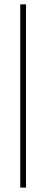

<svg xmlns="http://www.w3.org/2000/svg" viewBox="-20 -731 238 883"><path d="M73.2 131.8V-710.9H99.6V131.8Z"/></svg>

Font: Roboto Slab Thin
Style: Regular
Weight: 100
Designer: Google
Version: Version 2.000; ttfautohint (v1.8.1.43-b0c9)